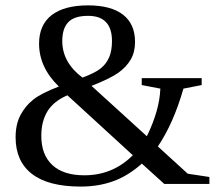

<svg xmlns="http://www.w3.org/2000/svg" viewBox="-20 -685 818 715"><path d="M482.9 -528.8Q482.9 -490.7 466.6 -462.9Q450.2 -435.1 420.4 -413.8Q390.6 -392.6 320.8 -365.2L526.9 -177.7Q574.2 -274.4 577.1 -355L507.8 -368.2V-394H731V-368.2L663.1 -355Q626 -225.6 567.9 -139.6L679.2 -38.1L759.8 -25.9V0H591.8L508.3 -75.7Q457.5 -30.3 402.1 -10.3Q346.7 9.8 280.8 9.8Q159.7 9.8 98.9 -37.4Q38.1 -84.5 38.1 -173.8Q38.1 -221.2 55.7 -255.4Q73.2 -289.6 103.5 -313.7Q133.8 -337.9 199.2 -362.8Q125.5 -434.1 125.5 -522.5Q125.5 -592.3 172.4 -628.7Q219.2 -665 308.1 -665Q393.1 -665 438 -630.4Q482.9 -595.7 482.9 -528.8ZM293.9 -32.2Q399.9 -32.2 474.6 -106.9L231 -330.1Q179.7 -308.1 156.7 -270.5Q133.8 -232.9 133.8 -179.2Q133.8 -108.4 175 -70.3Q216.3 -32.2 293.9 -32.2ZM211.9 -532.2Q211.9 -452.6 287.1 -396Q334.5 -413.6 355.2 -430.4Q376 -447.3 386.5 -471.7Q397 -496.1 397 -532.2Q397 -626 308.1 -626Q256.8 -626 234.4 -602.5Q211.9 -579.1 211.9 -532.2Z"/></svg>

Font: Liberation Serif
Style: Regular
Weight: 400
Designer: Steve Matteson
Foundry: Ascender Corporation
Version: Version 2.1.5